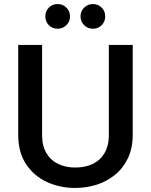

<svg xmlns="http://www.w3.org/2000/svg" viewBox="-20 -922 747 949"><path d="M265 -780Q239 -780 221.5 -797.5Q204 -815 204 -841Q204 -867 221.5 -884.5Q239 -902 265 -902Q290 -902 308 -884.5Q326 -867 326 -841Q326 -815 308 -797.5Q290 -780 265 -780ZM439 -780Q414 -780 396 -797.5Q378 -815 378 -841Q378 -867 396 -884.5Q414 -902 439 -902Q465 -902 482.5 -884.5Q500 -867 500 -841Q500 -815 482.5 -797.5Q465 -780 439 -780ZM70 -700H188V-254Q188 -201 209.5 -165Q231 -129 268 -111.5Q305 -94 352 -94Q401 -94 438 -111.5Q475 -129 496.5 -165Q518 -201 518 -254V-700H636V-257Q636 -190 612.5 -140.5Q589 -91 548.5 -58Q508 -25 457.5 -9Q407 7 351 7Q277 7 213 -22Q149 -51 109.5 -109.5Q70 -168 70 -257Z"/></svg>

Font: Albert Sans SemiBold
Style: Regular
Weight: 600
Designer: Andreas Rasmussen
Foundry: a.Foundry
Version: Version 1.025